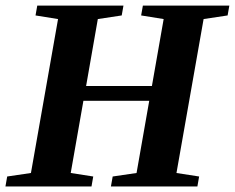

<svg xmlns="http://www.w3.org/2000/svg" viewBox="-27 -675 851 695"><path d="M-7.3 0 -1 -36.1 85 -48.8 183.1 -606 101.6 -619.1 107.9 -654.8H419.9L413.6 -619.1L327.1 -606L284.7 -363.8H522.9L565.4 -606L483.9 -619.1L490.2 -654.8H803.2L796.9 -619.1L710 -606L611.8 -48.8L693.8 -36.1L687.5 0H374.5L380.9 -36.1L467.3 -48.8L513.2 -310.1H274.9L229 -48.8L310.5 -36.1L304.2 0Z"/></svg>

Font: Tinos
Style: Bold Italic
Weight: 700
Italic angle: -16.333°
Designer: Steve Matteson
Foundry: Monotype Imaging Inc.
Version: Version 1.23